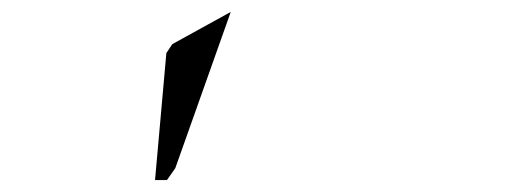

<svg xmlns="http://www.w3.org/2000/svg" viewBox="-20 -472 856 322"><path d="M367 -452 274 -190 260 -170H240L259 -383L269 -398Z"/></svg>

Font: DSEG14 Modern Mini
Style: Bold Italic
Weight: 700
Italic angle: -5°
Designer: Keshikan(Twitter:@keshinomi_88pro)
Version: Version 0.46